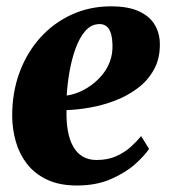

<svg xmlns="http://www.w3.org/2000/svg" viewBox="-20 -574 534 606"><path d="M450.5 -104Q437 -83.5 406.8 -56.2Q376.5 -29 330.2 -8.8Q284 11.5 223 11.5Q167.5 11.5 128.5 -7Q89.5 -25.5 65.2 -56.8Q41 -88 30 -126.8Q19 -165.5 18.5 -206Q18 -281.5 41.5 -345Q65 -408.5 107.2 -455.2Q149.5 -502 206.5 -528Q263.5 -554 330 -554Q384.5 -554 418.2 -538.5Q452 -523 468 -496.5Q484 -470 484.5 -437Q485.5 -390 466.2 -355Q447 -320 414.8 -295.8Q382.5 -271.5 343.2 -256.5Q304 -241.5 264 -234.5Q224 -227.5 190 -226.5Q189 -190 194.2 -161Q199.5 -132 211 -111.5Q222.5 -91 241 -80Q259.5 -69 284.5 -69Q320 -69 346.8 -81Q373.5 -93 392.8 -110.5Q412 -128 425.5 -144.5ZM294.5 -498Q268 -498 249.2 -476.2Q230.5 -454.5 218.2 -420.2Q206 -386 199.2 -346.8Q192.5 -307.5 190.5 -272.5Q207 -274.5 226.8 -282.2Q246.5 -290 265.8 -303.5Q285 -317 301.2 -336Q317.5 -355 326.8 -379.5Q336 -404 335 -433.5Q334 -467.5 323.5 -482.8Q313 -498 294.5 -498Z"/></svg>

Font: Merriweather 60pt Black
Style: Italic
Weight: 900
Italic angle: -7.8°
Version: Version 2.101